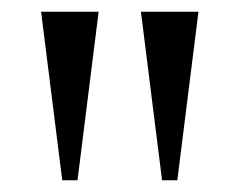

<svg xmlns="http://www.w3.org/2000/svg" viewBox="-20 -820 408 327"><path d="M86 -513H112L148 -800H50ZM256 -513H282L318 -800H220Z"/></svg>

Font: Basteleur Moonlight
Style: Regular
Weight: 300
Designer: Keussel
Foundry: Keussel Studio
Version: Version 1.300;Glyphs 3.2 (3192)